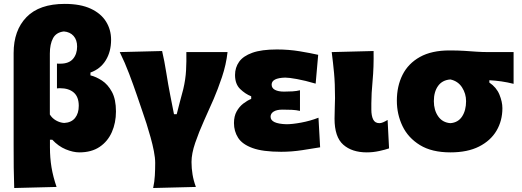

<svg xmlns="http://www.w3.org/2000/svg" viewBox="-20 -768 2682 986"><path d="M53 197.5Q51 144.5 50.5 92.2Q50 40 50 -22.5V-495.5Q50 -612 116 -680Q182 -748 312.5 -748Q393 -748 445.8 -723.5Q498.5 -699 524.5 -657.2Q550.5 -615.5 550.5 -563.5Q550.5 -503 523.2 -458.5Q496 -414 444.5 -395.5V-381Q473.5 -374 503.8 -354.2Q534 -334.5 554.8 -296.2Q575.5 -258 575.5 -195.5Q575.5 -137.5 554.5 -89.8Q533.5 -42 491.8 -13.8Q450 14.5 387.5 14.5Q355.5 14.5 317.5 -1.2Q279.5 -17 248.5 -50.5H236.5V-12Q236.5 43 244.5 91.2Q252.5 139.5 270.5 192ZM309.5 -136.5Q346.5 -138.5 365.5 -162.2Q384.5 -186 384.5 -224.5Q384.5 -270.5 358.8 -292.8Q333 -315 288.5 -315Q284.5 -315 280.5 -314.8Q276.5 -314.5 272.5 -314V-441.5Q277 -441 281 -441Q285 -441 289.5 -441Q334 -441 355 -465.8Q376 -490.5 376 -529Q376 -563 357.8 -583.5Q339.5 -604 308 -606.5Q268.5 -602 252.2 -571.5Q236 -541 236 -493V-180Q247.5 -161 267.5 -149.5Q287.5 -138 309.5 -136.5Z M766.5 197.5Q773.5 165.5 775.2 133.2Q777 101 777 68.5Q777 42.5 770.2 8Q763.5 -26.5 753.2 -63Q743 -99.5 732.5 -132.8Q722 -166 713.5 -189.5L683.5 -277.5Q664.5 -333 643.2 -389.2Q622 -445.5 595 -500.5L812.5 -506Q824.5 -455 834 -394.2Q843.5 -333.5 854.5 -278L873.5 -181.5H887.5Q895.5 -214.5 904.2 -246.5Q913 -278.5 921 -309.5Q933 -360 935.5 -407Q938 -454 937 -500.5H1148.5Q1141.5 -436 1119.8 -371.8Q1098 -307.5 1077.5 -260Q1054.5 -207.5 1028 -148.8Q1001.5 -90 982.5 -34.5Q963.5 21 963.5 64Q963.5 96.5 968.8 128.2Q974 160 986 192Z M1424 11.5Q1329.5 11.5 1276.8 -7.8Q1224 -27 1202.8 -60.5Q1181.5 -94 1181.5 -136Q1181.5 -171 1195.2 -195.8Q1209 -220.5 1229.5 -236.2Q1250 -252 1270 -260V-273.5Q1239.5 -285.5 1213.2 -311Q1187 -336.5 1187 -383Q1187 -421 1207.8 -450.5Q1228.5 -480 1275.8 -497Q1323 -514 1402 -514Q1462 -514 1518.2 -504.8Q1574.5 -495.5 1614 -486.5L1601 -338.5Q1546.5 -354.5 1505.2 -362Q1464 -369.5 1444.5 -369.5Q1375 -367.5 1375 -333.5Q1375 -315.5 1392.2 -306.5Q1409.5 -297.5 1438.5 -297.5Q1461.5 -297.5 1482 -298.8Q1502.5 -300 1520.5 -304.5V-198.5Q1500.5 -203 1478.8 -204Q1457 -205 1430.5 -205Q1401 -205 1385.2 -195Q1369.5 -185 1369.5 -168.5Q1369.5 -132.5 1451 -130Q1481.5 -130 1527.2 -138.5Q1573 -147 1615.5 -163.5L1624 -11.5Q1585.5 -5 1531.8 3.2Q1478 11.5 1424 11.5Z M1863.5 14.5Q1787.5 14.5 1742.8 -25Q1698 -64.5 1698 -158.5Q1698 -192 1699.2 -215Q1700.5 -238 1700.5 -264.5Q1700.5 -339.5 1695.5 -392.8Q1690.5 -446 1683.5 -500.5L1898.5 -506Q1900 -423.5 1893.5 -354.5Q1887 -285.5 1887 -237.5V-205Q1887 -174 1896.2 -154.8Q1905.5 -135.5 1928.5 -135.5Q1937 -135.5 1947.5 -140Q1958 -144.5 1970.5 -152L1978 -6Q1959.5 0.5 1927.8 7.5Q1896 14.5 1863.5 14.5Z M2293.5 14.5Q2197.5 14.5 2136.8 -22.8Q2076 -60 2047 -120.5Q2018 -181 2018 -251Q2018 -325.5 2047.2 -383.8Q2076.5 -442 2136.5 -475.5Q2196.5 -509 2288.5 -509Q2333 -509 2365.8 -506.8Q2398.5 -504.5 2428 -502.5Q2457.5 -500.5 2492 -500.5H2617.5V-337.5Q2586 -345.5 2554.8 -350Q2523.5 -354.5 2493 -356V-344Q2529.5 -319.5 2544.8 -282.2Q2560 -245 2560 -212.5Q2560 -148 2529.8 -96.8Q2499.5 -45.5 2440.2 -15.5Q2381 14.5 2293.5 14.5ZM2293 -135.5Q2332.5 -138.5 2353 -169.8Q2373.5 -201 2373.5 -248.5Q2373.5 -287 2352.8 -319.2Q2332 -351.5 2293 -360Q2251.5 -357 2229.8 -326.8Q2208 -296.5 2208 -248.5Q2208 -202.5 2230.2 -170.5Q2252.5 -138.5 2293 -135.5Z"/></svg>

Font: Commissioner Flair ExtraBold
Style: Regular
Weight: 800
Designer: Kostas Bartsokas
Foundry: Kostas Bartsokas
Version: Version 1.000; ttfautohint (v1.8.3)